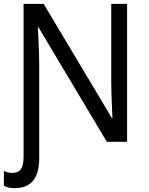

<svg xmlns="http://www.w3.org/2000/svg" viewBox="-31 -734 769 994"><path d="M43 240C128 240 172 193 172 83V-399C172 -472 167 -546 165 -593H168L522 0H627V-714H545V-311C545 -246 550 -155 551 -123H548L195 -714H91V79C91 142 70 161 32 161C16 161 1 157 -11 151V227C2 235 20 240 43 240Z"/></svg>

Font: Noto Sans Thai
Style: Regular
Weight: 400
Designer: Monotype Design Team
Foundry: Monotype Imaging Inc.
Version: Version 1.901